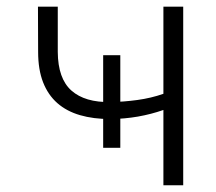

<svg xmlns="http://www.w3.org/2000/svg" viewBox="-20 -548 640 568"><path d="M335.9 -110.8H285.2V-384.8H335.9ZM522 0H463.4V-222.7Q427.2 -210 387.9 -203.1Q348.6 -196.3 307.1 -195.8Q256.3 -195.8 216.8 -207.3Q177.2 -218.8 149.7 -242.9Q122.1 -267.1 107.4 -304.7Q92.8 -342.3 92.8 -394.5L92.3 -528.3H150.9V-394.5Q151.4 -315.4 191.4 -280Q231.4 -244.6 307.1 -246.1Q345.7 -246.6 386.5 -252.2Q427.2 -257.8 463.4 -270.5V-528.3H522Z"/></svg>

Font: Roboto Mono Light
Style: Regular
Weight: 300
Designer: Google
Version: Version 2.000985; 2015; ttfautohint (v1.3)